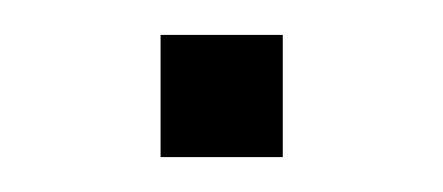

<svg xmlns="http://www.w3.org/2000/svg" viewBox="-20 -328 254 110"><path d="M72 -238V-308H142V-238Z"/></svg>

Font: Mulish ExtraLight ExtraLight
Style: Regular
Weight: 250
Version: Version 3.603